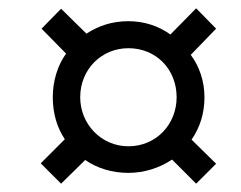

<svg xmlns="http://www.w3.org/2000/svg" viewBox="-20 -590 581 462"><path d="M127 -148 185 -205C214 -185 250 -174 289 -174C327 -174 364 -186 394 -206L452 -148L500 -196L441 -254C461 -283 472 -317 472 -356C472 -394 460 -430 439 -458L500 -521L452 -570L390 -507C361 -528 326 -539 289 -539C250 -539 217 -528 188 -509L127 -569L80 -521L139 -461C118 -432 107 -394 107 -356C107 -318 117 -283 136 -255L78 -197ZM289 -238C224 -238 173 -291 173 -356C173 -423 224 -474 289 -474C356 -474 405 -423 405 -356C405 -291 356 -238 289 -238Z"/></svg>

Font: Noto Serif Display Condensed
Style: Bold Italic
Weight: 700
Width: 3
Italic angle: -12°
Designer: Monotype Design Team
Foundry: Monotype Imaging Inc.
Version: Version 2.009